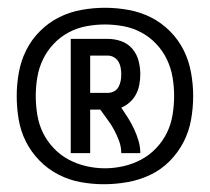

<svg xmlns="http://www.w3.org/2000/svg" viewBox="-20 -908 540 494"><path d="M162 -514V-808H257Q275 -808 292 -802Q309 -796 320.5 -782.5Q332 -769 336.5 -751.5Q341 -734 341 -717Q341 -704 338.5 -690.5Q336 -677 330 -665.5Q324 -654 314 -645Q304 -636 292 -631Q301 -618 309.5 -604.5Q318 -591 325 -576Q332 -561 336.5 -545.5Q341 -530 341 -514H292Q292 -530 286.5 -545Q281 -560 273.5 -574Q266 -588 256.5 -600.5Q247 -613 238 -626H212V-514ZM257 -669Q266 -669 273.5 -673Q281 -677 285 -684.5Q289 -692 290.5 -700Q292 -708 292 -717Q292 -725 290.5 -733.5Q289 -742 285 -749Q281 -756 273.5 -760.5Q266 -765 257 -765H212V-669ZM247 -434Q217 -434 187 -439.5Q157 -445 130 -459Q103 -473 81.5 -495Q60 -517 46.5 -544Q33 -571 28 -601Q23 -631 23 -661Q23 -691 28.5 -721.5Q34 -752 47.5 -779Q61 -806 83 -828Q105 -850 132 -863.5Q159 -877 189.5 -882.5Q220 -888 250 -888Q280 -888 310.5 -882.5Q341 -877 368 -863.5Q395 -850 417 -828Q439 -806 452.5 -779Q466 -752 471.5 -721.5Q477 -691 477 -661Q477 -630 471.5 -599.5Q466 -569 452 -542Q438 -515 416 -493Q394 -471 366.5 -458Q339 -445 308.5 -439.5Q278 -434 247 -434ZM250 -475Q274 -475 298 -480.5Q322 -486 343.5 -497.5Q365 -509 382 -527Q399 -545 409.5 -566.5Q420 -588 424 -612.5Q428 -637 428 -661Q428 -685 424 -709Q420 -733 409.5 -755Q399 -777 382 -795Q365 -813 343.5 -824.5Q322 -836 298 -840.5Q274 -845 250 -845Q226 -845 202 -840.5Q178 -836 156.5 -824.5Q135 -813 118 -795Q101 -777 90.5 -755Q80 -733 76 -709Q72 -685 72 -661Q72 -637 76 -612.5Q80 -588 90.5 -566.5Q101 -545 118 -527Q135 -509 156.5 -497.5Q178 -486 202 -480.5Q226 -475 250 -475Z"/></svg>

Font: Zed Sans Semibold
Style: Regular
Weight: 600
Designer: Belleve Invis
Foundry: Belleve Invis
Version: Version 1.0.0; ttfautohint (v1.8.4)